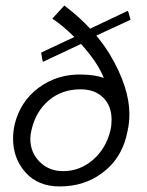

<svg xmlns="http://www.w3.org/2000/svg" viewBox="-20 -662 529 690"><path d="M449 -591 326 -534Q353 -502 375 -466Q445 -348 445 -252Q445 -222 439 -194Q421 -95 348 -41Q284 8 194 8Q117 8 72 -42Q27 -92 27 -164Q27 -190 33 -216Q53 -297 118 -346Q188 -398 279 -394Q321 -393 353 -382Q331 -438 271 -504L135 -440L134 -441Q134 -442 133 -444.5Q132 -447 131.5 -451Q131 -455 130 -460.5Q129 -466 128 -473L247 -529Q206 -570 168 -595L211 -642L219 -636Q265 -601 304 -559L439 -623Q442 -620 449 -591ZM377 -194Q381 -211 381 -232Q381 -281 351 -311Q321 -341 270 -341Q202 -341 155 -301Q108 -261 93 -194Q89 -179 89 -163Q89 -114 122.5 -80.5Q156 -47 207 -47Q267 -47 314 -87.5Q361 -128 377 -194Z"/></svg>

Font: GFS Neohellenic Rg
Style: Italic
Weight: 400
Italic angle: -12°
Designer: Takis Katsoulidis and George D. Matthiopoulos
Foundry: Takis Katsoulidis and George D. Matthiopoulos
Version: Version 1.0